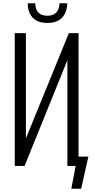

<svg xmlns="http://www.w3.org/2000/svg" viewBox="-20 -1012 579 1171"><path d="M415 139 452 -57H519L475 139ZM70 0V-810H138V-168L400 -810H459V0H391V-645L130 0ZM269 -872Q210 -872 180 -903.5Q150 -935 149 -992H195Q196 -952 215.5 -934Q235 -916 269 -916Q302 -916 321.5 -934Q341 -952 343 -992H390Q389 -935 358 -903.5Q327 -872 269 -872Z"/></svg>

Font: Oswald Light
Style: Regular
Weight: 300
Designer: Vernon Adams
Foundry: Vernon Adams
Version: Version 4.103;gftools[0.9.33.dev8+g029e19f]